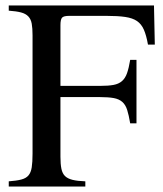

<svg xmlns="http://www.w3.org/2000/svg" viewBox="-20 -682 596 702"><path d="M456 -231Q451 -261 445 -280Q439 -299 427 -309.5Q415 -320 395.5 -323.5Q376 -327 346 -327H201V-109Q201 -82 204.5 -65Q208 -48 217.5 -38.5Q227 -29 245 -24.5Q263 -20 292 -19V0H12V-19Q40 -21 57.5 -25.5Q75 -30 84 -40.5Q93 -51 96 -70Q99 -89 99 -120V-553Q99 -579 96 -595.5Q93 -612 83.5 -622Q74 -632 57 -636.5Q40 -641 12 -643V-662H543L546 -519H521Q515 -553 506 -573.5Q497 -594 481 -605Q465 -616 438 -620Q411 -624 369 -624H233Q213 -624 207 -617.5Q201 -611 201 -590V-368H346Q376 -368 395 -371.5Q414 -375 426 -385.5Q438 -396 444.5 -414.5Q451 -433 456 -463H479V-231Z"/></svg>

Font: Klingon pIqaD HaSta
Style: Regular
Weight: 400
Width: 0
Designer: Mike Neff (qa'vaj)
Foundry: Mike Neff and Michael Everson
Version: Version 2.003